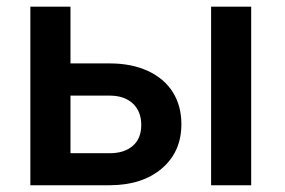

<svg xmlns="http://www.w3.org/2000/svg" viewBox="-20 -548 844 568"><path d="M188.5 -360.4H304.7Q369.6 -360.4 418 -337.9Q466.3 -315.4 491.5 -274.9Q516.6 -234.4 516.6 -180.7Q516.6 -99.1 459 -49.8Q401.4 -0.5 305.7 0H69.8V-528.3H188.5ZM723.1 0H604.5V-528.3H723.1ZM188.5 -265.1V-94.7H304.2Q347.7 -94.7 372.8 -116.5Q397.9 -138.2 397.9 -178.2Q397.9 -218.3 373.3 -241.5Q348.6 -264.6 306.6 -265.1Z"/></svg>

Font: Roboto Medium
Style: Regular
Weight: 500
Designer: Google
Version: Version 2.134; 2016; ttfautohint (v1.6)